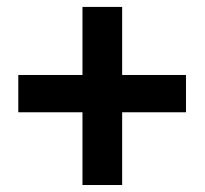

<svg xmlns="http://www.w3.org/2000/svg" viewBox="-20 -609 597 558"><path d="M335 -588.9H219.7V-391.1H33.2V-282.7H219.7V-71.3H335V-282.7H520.5V-391.1H335Z"/></svg>

Font: Shabnam Medium
Style: Regular
Weight: 500
Foundry: DejaVu fonts team - Redesigned by Saber Rastikerdar - Based on Vazir font
Version: Version 5.0.1